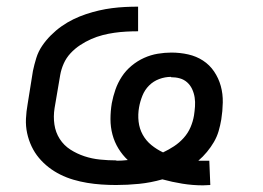

<svg xmlns="http://www.w3.org/2000/svg" viewBox="-20 -548 790 577"><path d="M590 9Q559 9 528 4Q497 -1 468 -9Q433 1 398 4.5Q363 8 329 8Q307 8 285 6.5Q263 5 242 1.5Q221 -2 200.5 -8Q180 -14 161 -23.5Q142 -33 126 -45.5Q110 -58 97 -73.5Q84 -89 75 -108Q66 -127 61.5 -148Q57 -169 58 -191Q59 -213 63 -235L79 -335Q83 -354 89 -373.5Q95 -393 106.5 -410Q118 -427 133 -442Q148 -457 165 -469Q182 -481 200.5 -490Q219 -499 238.5 -505.5Q258 -512 277.5 -516.5Q297 -521 316.5 -523.5Q336 -526 355.5 -527Q375 -528 395 -528V-454Q377 -454 359 -453Q341 -452 323.5 -449.5Q306 -447 288.5 -442.5Q271 -438 254 -430.5Q237 -423 221 -412.5Q205 -402 192 -388Q179 -374 171.5 -357Q164 -340 161 -323L144 -223Q140 -198 143.5 -174Q147 -150 159.5 -130.5Q172 -111 191.5 -98.5Q211 -86 233.5 -78.5Q256 -71 280.5 -68.5Q305 -66 329 -66Q330 -66 330 -65.5Q330 -65 330 -65Q338 -65 346.5 -65.5Q355 -66 364 -67Q348 -82 336 -101.5Q324 -121 318 -143.5Q312 -166 312 -190Q312 -214 316 -238Q320 -259 327 -279Q334 -299 346 -317.5Q358 -336 375.5 -350.5Q393 -365 413 -374Q433 -383 454 -386.5Q475 -390 495 -390Q521 -390 545.5 -384.5Q570 -379 590 -366Q610 -353 623.5 -333Q637 -313 643.5 -289.5Q650 -266 649.5 -240Q649 -214 645 -189Q642 -171 637 -154Q632 -137 623 -121.5Q614 -106 602 -91.5Q590 -77 576 -65Q580 -65 584.5 -65Q589 -65 593 -65Q597 -65 601 -65Q605 -65 609 -65L612 8Q607 8 601 8.5Q595 9 590 9ZM470 -90Q487 -98 503 -108.5Q519 -119 532 -133.5Q545 -148 552.5 -165.5Q560 -183 563 -201Q565 -214 566 -228Q567 -242 565 -255Q563 -268 557.5 -280Q552 -292 542.5 -300.5Q533 -309 520.5 -312.5Q508 -316 494 -316Q494 -316 494 -316.5Q494 -317 494 -317Q476 -317 458.5 -310.5Q441 -304 428 -291Q415 -278 408 -260.5Q401 -243 398 -226Q394 -204 396.5 -182.5Q399 -161 409 -143Q419 -125 435 -112Q451 -99 470 -90Z"/></svg>

Font: Iosevka Etoile Oblique
Style: Regular
Weight: 400
Italic angle: -9°
Designer: Belleve Invis
Foundry: Belleve Invis
Version: Version 15.5.2; ttfautohint (v1.8.4)